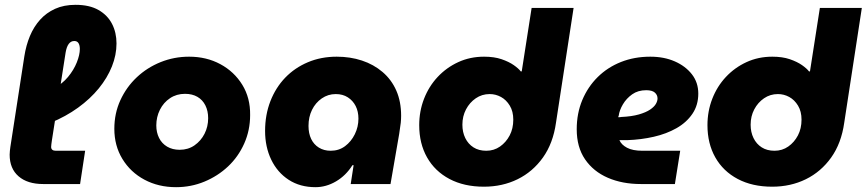

<svg xmlns="http://www.w3.org/2000/svg" viewBox="-20 -763 3593 796"><path d="M159 0Q94 0 57 -32Q20 -64 20 -122Q20 -130 21 -138Q22 -146 23 -154L81 -530Q88 -575 104 -613.5Q120 -652 146 -681Q172 -710 208.5 -726.5Q245 -743 293 -743Q351 -743 388.5 -721.5Q426 -700 444.5 -664Q463 -628 463 -583Q463 -535 444 -487.5Q425 -440 389.5 -396.5Q354 -353 303.5 -316.5Q253 -280 190 -254L204 -398Q238 -415 262 -444Q286 -473 298.5 -504.5Q311 -536 311 -560Q311 -575 305.5 -584Q300 -593 288 -593Q274 -593 265 -581Q256 -569 252 -545L195 -180Q194 -172 193 -165.5Q192 -159 192 -154Q192 -146 197 -142Q202 -138 211 -138H333L312 0Z M710 13Q637 13 579 -18Q521 -49 487.5 -104Q454 -159 454 -229Q454 -293 479 -347.5Q504 -402 547 -442.5Q590 -483 646 -505.5Q702 -528 764 -528Q836 -528 893.5 -497Q951 -466 984.5 -411.5Q1018 -357 1017 -286Q1017 -223 992.5 -168Q968 -113 925.5 -73Q883 -33 827.5 -10Q772 13 710 13ZM725 -142Q760 -142 786.5 -160.5Q813 -179 828 -208.5Q843 -238 843 -273Q843 -303 831.5 -326Q820 -349 798.5 -361.5Q777 -374 747 -374Q712 -374 685 -356Q658 -338 643 -308Q628 -278 628 -243Q628 -214 639.5 -191Q651 -168 673 -155Q695 -142 725 -142Z M1288 13Q1224 13 1177 -17.5Q1130 -48 1104.5 -101Q1079 -154 1079 -220Q1079 -287 1101 -343.5Q1123 -400 1162.5 -441Q1202 -482 1256.5 -505Q1311 -528 1376 -528Q1432 -528 1480.5 -512Q1529 -496 1566 -464.5Q1603 -433 1623 -387.5Q1643 -342 1643 -283Q1643 -269 1641.5 -254Q1640 -239 1635 -208L1599 0H1434L1446 -78H1441Q1414 -35 1373 -11Q1332 13 1288 13ZM1351 -138Q1385 -138 1410.5 -157Q1436 -176 1451 -206.5Q1466 -237 1466 -271Q1466 -301 1454.5 -323.5Q1443 -346 1422 -359.5Q1401 -373 1372 -373Q1340 -373 1314 -355Q1288 -337 1273.5 -307.5Q1259 -278 1259 -241Q1259 -210 1270 -187Q1281 -164 1302 -151Q1323 -138 1351 -138Z M1986 11Q1904 11 1843.5 -21Q1783 -53 1750.5 -110.5Q1718 -168 1718 -244Q1718 -302 1738 -353.5Q1758 -405 1794.5 -444Q1831 -483 1880 -505.5Q1929 -528 1987 -528Q2029 -528 2059.5 -517.5Q2090 -507 2110 -493Q2130 -479 2139 -467H2143L2184 -730H2358L2285 -254Q2273 -169 2231 -110Q2189 -51 2126 -20Q2063 11 1986 11ZM1996 -138Q2028 -138 2053 -155.5Q2078 -173 2093 -201.5Q2108 -230 2108 -267Q2108 -301 2093.5 -325Q2079 -349 2057 -361Q2035 -373 2010 -373Q1978 -373 1952.5 -355.5Q1927 -338 1912 -309.5Q1897 -281 1897 -246Q1897 -215 1909 -190.5Q1921 -166 1943 -152Q1965 -138 1996 -138Z M2637 0Q2560 0 2500 -26Q2440 -52 2405.5 -102.5Q2371 -153 2371 -227Q2371 -293 2394 -348Q2417 -403 2458 -443.5Q2499 -484 2554.5 -506Q2610 -528 2676 -528Q2733 -528 2777.5 -508.5Q2822 -489 2848.5 -455Q2875 -421 2875 -375Q2875 -327 2850.5 -291Q2826 -255 2784.5 -231.5Q2743 -208 2690.5 -196Q2638 -184 2581 -182Q2572 -182 2564 -182Q2556 -182 2548 -182Q2556 -163 2579.5 -150.5Q2603 -138 2643 -138H2800L2778 0ZM2543 -277Q2546 -277 2549 -277Q2552 -277 2555 -278Q2599 -280 2628.5 -288.5Q2658 -297 2675 -308.5Q2692 -320 2699 -332Q2706 -344 2706 -355Q2706 -369 2695 -379Q2684 -389 2659 -389Q2625 -389 2601 -372Q2577 -355 2562.5 -330.5Q2548 -306 2545 -283Q2544 -281 2543.5 -279.5Q2543 -278 2543 -277Z M3181 11Q3099 11 3038.5 -21Q2978 -53 2945.5 -110.5Q2913 -168 2913 -244Q2913 -302 2933 -353.5Q2953 -405 2989.5 -444Q3026 -483 3075 -505.5Q3124 -528 3182 -528Q3224 -528 3254.5 -517.5Q3285 -507 3305 -493Q3325 -479 3334 -467H3338L3379 -730H3553L3480 -254Q3468 -169 3426 -110Q3384 -51 3321 -20Q3258 11 3181 11ZM3191 -138Q3223 -138 3248 -155.5Q3273 -173 3288 -201.5Q3303 -230 3303 -267Q3303 -301 3288.5 -325Q3274 -349 3252 -361Q3230 -373 3205 -373Q3173 -373 3147.5 -355.5Q3122 -338 3107 -309.5Q3092 -281 3092 -246Q3092 -215 3104 -190.5Q3116 -166 3138 -152Q3160 -138 3191 -138Z"/></svg>

Font: MuseoModerno Thin ExtraBold
Style: Italic
Weight: 800
Italic angle: -9°
Version: Version 1.003